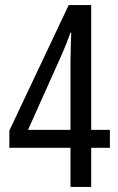

<svg xmlns="http://www.w3.org/2000/svg" viewBox="-20 -740 469 760"><path d="M415 -155V-226H341V-720H252L17 -223V-155H259V0H341V-155ZM259 -498V-226H91L225 -525C237 -552 248 -580 259 -611H262C261 -583 259 -529 259 -498Z"/></svg>

Font: Noto Sans Gujarati ExtraCondensed
Style: Regular
Weight: 400
Width: 2
Designer: Jelle Bosma - Monotype Design Team, Universal Thirst
Foundry: Monotype Imaging Inc.
Version: Version 2.106